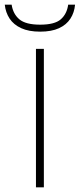

<svg xmlns="http://www.w3.org/2000/svg" viewBox="-52 -805 342 825"><path d="M102.5 0V-595H136.5V0ZM120.5 -669Q71.5 -669 39 -684Q6.5 -699 -10.8 -725.2Q-28 -751.5 -31.5 -785H-2Q4 -745 31.2 -722Q58.5 -699 120.5 -699Q183 -699 209.2 -722Q235.5 -745 241 -785H270.5Q267.5 -751 250.5 -724.8Q233.5 -698.5 201.5 -683.8Q169.5 -669 120.5 -669Z"/></svg>

Font: Encode Sans SC SemiExpanded Thin
Style: Regular
Weight: 250
Width: 6
Designer: Multiple Designers
Foundry: Impallari Type
Version: Version 3.002